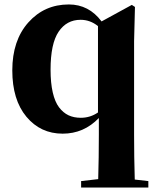

<svg xmlns="http://www.w3.org/2000/svg" viewBox="-20 -583 696 862"><path d="M585 223.1 646 230V258.8H344.2V230L420.9 221.2Q423.8 122.1 423.8 22V-53.2Q356.4 17.1 261.2 17.1Q162.1 17.1 98.6 -58.8Q35.2 -134.8 35.2 -267.1Q35.2 -401.4 107.2 -482.2Q179.2 -563 289.1 -563Q378.9 -563 436 -486.8L571.8 -561L585.9 -551.8L582 -397.9V22Q582 122.6 585 223.1ZM419.9 -78.1V-465.8Q384.8 -494.1 341.8 -494.1Q279.3 -494.1 243.2 -440.7Q207 -387.2 207 -270Q207 -210.9 216.8 -168.2Q226.6 -125.5 245.1 -101.1Q263.7 -76.7 287.6 -65.4Q311.5 -54.2 342.8 -54.2Q385.3 -54.2 419.9 -78.1Z"/></svg>

Font: Noto Serif JP Black
Style: Regular
Weight: 900
Designer: Ryoko NISHIZUKA  (kana & ideographs); Frank Grießhammer (Latin, Greek & Cyrillic); Wenlong ZHANG  (bopomofo); Sandoll Co
Foundry: Adobe Systems Incorporated
Version: Version 1.001;PS 1.001;hotconv 16.6.54;makeotf.lib2.5.65590